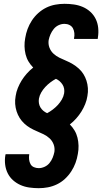

<svg xmlns="http://www.w3.org/2000/svg" viewBox="-20 -843 540 1006"><path d="M183 143Q158 143 133.5 139.5Q109 136 87.5 126.5Q66 117 48.5 101.5Q31 86 20.5 65Q10 44 7 19.5Q4 -5 8 -29Q9 -31 9 -32.5Q9 -34 9 -35H133Q133 -34 133 -33.5Q133 -33 133 -33Q131 -20 132.5 -7Q134 6 140 17Q146 28 158 33Q170 38 183 38Q198 38 213.5 31Q229 24 239.5 11Q250 -2 256 -17Q262 -32 265 -47Q268 -68 261 -86.5Q254 -105 240 -118Q226 -131 208.5 -139.5Q191 -148 173 -155.5Q155 -163 138.5 -172.5Q122 -182 107.5 -195.5Q93 -209 83 -225Q73 -241 67 -259.5Q61 -278 59.5 -298.5Q58 -319 62 -340Q65 -361 73.5 -382Q82 -403 93.5 -421.5Q105 -440 120.5 -457.5Q136 -475 154 -489Q140 -503 129.5 -520.5Q119 -538 114 -558.5Q109 -579 108.5 -600.5Q108 -622 112 -643Q116 -668 124.5 -691Q133 -714 147 -735.5Q161 -757 180.5 -774.5Q200 -792 222.5 -803Q245 -814 269.5 -818.5Q294 -823 318 -823Q343 -823 367.5 -819.5Q392 -816 414 -806.5Q436 -797 453.5 -781Q471 -765 481.5 -743.5Q492 -722 494.5 -697Q497 -672 493 -647Q493 -645 492.5 -643Q492 -641 492 -639H368Q368 -640 368 -641Q368 -642 368 -643Q371 -656 369.5 -670Q368 -684 362 -695Q356 -706 344 -712Q332 -718 318 -718Q302 -718 287 -711Q272 -704 261.5 -691Q251 -678 244.5 -663Q238 -648 235 -633Q232 -612 239 -593.5Q246 -575 260 -562Q274 -549 291.5 -540.5Q309 -532 327 -524.5Q345 -517 361.5 -507Q378 -497 392.5 -484Q407 -471 417 -455Q427 -439 433 -420.5Q439 -402 440.5 -381.5Q442 -361 438 -340Q435 -319 426.5 -298Q418 -277 406.5 -258.5Q395 -240 379.5 -222.5Q364 -205 346 -191Q360 -177 370.5 -159.5Q381 -142 386 -121.5Q391 -101 391.5 -79.5Q392 -58 388 -37Q384 -12 375.5 11Q367 34 353 55.5Q339 77 320 94.5Q301 112 278 123Q255 134 231 138.5Q207 143 183 143ZM227 -250Q242 -258 256.5 -269Q271 -280 283 -293Q295 -306 304 -321.5Q313 -337 316 -354Q318 -366 316 -378Q314 -390 307.5 -400Q301 -410 292.5 -417.5Q284 -425 273 -430Q258 -422 243.5 -411Q229 -400 217 -387Q205 -374 196 -358.5Q187 -343 184 -326Q182 -314 184 -302Q186 -290 192 -280Q198 -270 207 -262.5Q216 -255 227 -250Z"/></svg>

Font: Iosevka Slab Extrabold
Style: Italic
Weight: 800
Italic angle: -9°
Monospace: yes
Designer: Belleve Invis
Foundry: Belleve Invis
Version: Version 11.1.0; ttfautohint (v1.8.3)